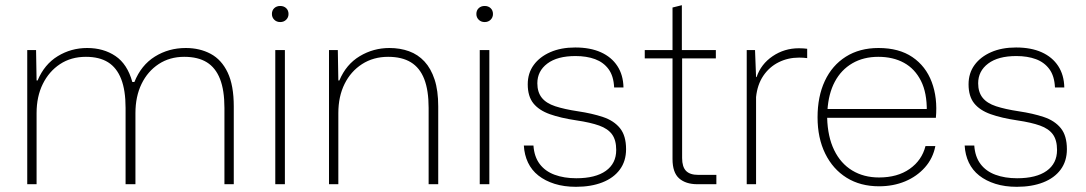

<svg xmlns="http://www.w3.org/2000/svg" viewBox="-20 -710 4184 740"><path d="M85 0V-517H119L121 -400H125Q151 -462 202.5 -493.5Q254 -525 316 -525Q379 -525 425 -494Q471 -463 490 -394H498Q524 -459 577 -492Q630 -525 696 -525Q750 -525 792 -502.5Q834 -480 857.5 -430.5Q881 -381 881 -300V0H845V-294Q845 -362 828 -405.5Q811 -449 777 -470Q743 -491 690 -491Q634 -491 591.5 -463Q549 -435 525.5 -386.5Q502 -338 502 -274V0H464V-294Q464 -362 447 -405.5Q430 -449 396.5 -470Q363 -491 311 -491Q254 -491 211.5 -463Q169 -435 145 -386.5Q121 -338 121 -274V0Z M1041 0V-517H1078V0ZM1060 -625Q1046 -625 1037 -634Q1028 -643 1028 -656Q1028 -670 1037 -678.5Q1046 -687 1060 -687Q1074 -687 1083 -678.5Q1092 -670 1092 -656Q1092 -643 1083 -634Q1074 -625 1060 -625Z M1248 0V-517H1282L1284 -400H1288Q1314 -462 1366.5 -493.5Q1419 -525 1481 -525Q1522 -525 1556.5 -512.5Q1591 -500 1616 -473Q1641 -446 1655 -403.5Q1669 -361 1669 -300V0H1632V-294Q1632 -362 1615 -405.5Q1598 -449 1563.5 -470Q1529 -491 1476 -491Q1419 -491 1375.5 -463Q1332 -435 1308 -386.5Q1284 -338 1284 -274V0Z M1829 0V-517H1866V0ZM1848 -625Q1834 -625 1825 -634Q1816 -643 1816 -656Q1816 -670 1825 -678.5Q1834 -687 1848 -687Q1862 -687 1871 -678.5Q1880 -670 1880 -656Q1880 -643 1871 -634Q1862 -625 1848 -625Z M2200 10Q2154 10 2117.5 -1.5Q2081 -13 2055 -33.5Q2029 -54 2015 -83.5Q2001 -113 1999 -149H2036Q2039 -106 2060 -78Q2081 -50 2117.5 -36.5Q2154 -23 2201 -23Q2275 -23 2315 -51.5Q2355 -80 2355 -132Q2355 -170 2339 -192Q2323 -214 2289.5 -226Q2256 -238 2202 -246Q2141 -255 2099 -270Q2057 -285 2035.5 -312Q2014 -339 2014 -385Q2014 -428 2037 -459.5Q2060 -491 2101 -509Q2142 -527 2197 -527Q2255 -527 2296 -508.5Q2337 -490 2359.5 -455.5Q2382 -421 2383 -373H2347Q2345 -417 2325.5 -443.5Q2306 -470 2273.5 -482Q2241 -494 2198 -494Q2128 -494 2089.5 -465Q2051 -436 2051 -389Q2051 -355 2068 -333.5Q2085 -312 2120 -300.5Q2155 -289 2208 -281Q2262 -273 2304 -259Q2346 -245 2369.5 -216Q2393 -187 2393 -135Q2393 -89 2369 -56.5Q2345 -24 2301.5 -7Q2258 10 2200 10Z M2668 0Q2623 0 2597.5 -22.5Q2572 -45 2572 -97V-485H2465V-517H2572V-681L2608 -690V-517H2739V-485H2609V-101Q2609 -67 2624 -51.5Q2639 -36 2671 -36H2741V0Z M2858 0V-517H2890L2894 -413H2896Q2913 -463 2958 -493.5Q3003 -524 3059 -524Q3068 -524 3076 -523.5Q3084 -523 3091 -522V-486Q3084 -487 3076 -487.5Q3068 -488 3060 -488Q3017 -488 2981 -470Q2945 -452 2922 -418Q2899 -384 2894 -336V0Z M3368 8Q3296 8 3243 -25Q3190 -58 3160.5 -118Q3131 -178 3131 -258Q3131 -338 3159 -398Q3187 -458 3240 -491.5Q3293 -525 3366 -525Q3445 -525 3496.5 -490Q3548 -455 3571 -394Q3594 -333 3587 -256H3168Q3170 -183 3195 -131.5Q3220 -80 3264.5 -53Q3309 -26 3368 -26Q3439 -26 3486 -59Q3533 -92 3547 -147H3585Q3576 -100 3545 -65Q3514 -30 3468.5 -11Q3423 8 3368 8ZM3169 -284 3164 -290H3557L3552 -281Q3553 -352 3529.5 -398.5Q3506 -445 3464 -468Q3422 -491 3365 -491Q3308 -491 3265 -466Q3222 -441 3197.5 -395Q3173 -349 3169 -284Z M3899 10Q3853 10 3816.5 -1.5Q3780 -13 3754 -33.5Q3728 -54 3714 -83.5Q3700 -113 3698 -149H3735Q3738 -106 3759 -78Q3780 -50 3816.5 -36.5Q3853 -23 3900 -23Q3974 -23 4014 -51.5Q4054 -80 4054 -132Q4054 -170 4038 -192Q4022 -214 3988.5 -226Q3955 -238 3901 -246Q3840 -255 3798 -270Q3756 -285 3734.5 -312Q3713 -339 3713 -385Q3713 -428 3736 -459.5Q3759 -491 3800 -509Q3841 -527 3896 -527Q3954 -527 3995 -508.5Q4036 -490 4058.5 -455.5Q4081 -421 4082 -373H4046Q4044 -417 4024.5 -443.5Q4005 -470 3972.5 -482Q3940 -494 3897 -494Q3827 -494 3788.5 -465Q3750 -436 3750 -389Q3750 -355 3767 -333.5Q3784 -312 3819 -300.5Q3854 -289 3907 -281Q3961 -273 4003 -259Q4045 -245 4068.5 -216Q4092 -187 4092 -135Q4092 -89 4068 -56.5Q4044 -24 4000.5 -7Q3957 10 3899 10Z"/></svg>

Font: Mona Sans ExtraLight
Style: Regular
Weight: 200
Designer: Deni Anggara
Foundry: GitHub
Version: Version 2.000